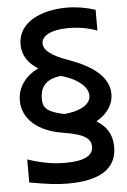

<svg xmlns="http://www.w3.org/2000/svg" viewBox="-62 -849 683 1029"><g transform="rotate(-5 280.0 -335.0)"><path d="M490 -668V-780C440 -796 389 -805 335 -805C201 -805 73 -750 73 -630C73 -567 107 -525 156 -494C88 -461 43 -404 43 -330C43 -232 124 -160 257 -139C386 -119 407 -88 407 -50C407 -5 362 23 260 23C200 23 138 15 55 -13V111C147 128 206 135 260 135C378 135 525 110 525 -40C525 -108 494 -153 442 -184C500 -216 536 -266 535 -325C534 -434 410 -493 320 -525C233 -556 191 -588 191 -625C191 -665 241 -695 335 -695C395 -695 444 -685 490 -668ZM161 -330C161 -384 185 -434 273 -443C278 -442 282 -440 287 -439C366 -415 417 -370 417 -325C417 -276 358 -245 274 -238C187 -257 161 -277 161 -330Z"/></g></svg>

Font: KT Kiyosuna Sans Bold
Style: Regular
Weight: 700
Designer: [Zen Kaku Gothic] Yoshimichi Ohira
Version: Version 1.010;Glyphs 3.1.2 (3151)